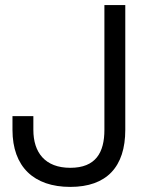

<svg xmlns="http://www.w3.org/2000/svg" viewBox="-20 -720 585 754"><path d="M472 -700H390V-210C390 -121 356 -61 256 -61C157 -61 111 -121 111 -210V-264H29V-210C29 -65 113 14 256 14C399 14 472 -65 472 -210Z"/></svg>

Font: Space Text
Style: Regular
Weight: 400
Designer: Florian Karsten (Space Text), Colophon Foundry (Space Mono)
Foundry: Florian Karsten
Version: Version 1.003;PS 001.003;hotconv 1.0.88;makeotf.lib2.5.64775